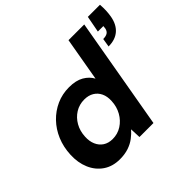

<svg xmlns="http://www.w3.org/2000/svg" viewBox="-173 -945 1165 1165"><g transform="rotate(-45 409.5 -362.5)"><path d="M241 12Q179 12 134.5 -18.5Q90 -49 67.5 -101.5Q45 -154 48 -220Q51 -284 73.5 -337.5Q96 -391 134.5 -431Q173 -471 223 -493.5Q273 -516 331 -516Q390 -516 427 -494.5Q464 -473 482 -439L531 -720H666L540 0H420L417 -69Q399 -48 374 -29Q349 -10 316 1Q283 12 241 12ZM297 -106Q340 -106 375 -128.5Q410 -151 431.5 -189Q453 -227 455 -274Q457 -312 444 -339.5Q431 -367 405.5 -382.5Q380 -398 344 -398Q301 -398 266.5 -376.5Q232 -355 211 -318Q190 -281 188 -234Q186 -197 198.5 -168Q211 -139 236 -122.5Q261 -106 297 -106ZM676 -521 685 -576Q709 -576 722 -584.5Q735 -593 739 -612L741 -631H694L714 -737H818Q820 -708 819 -685.5Q818 -663 814 -639Q804 -582 769 -551.5Q734 -521 676 -521Z"/></g></svg>

Font: DM Sans
Style: Bold Italic
Weight: 700
Italic angle: -10°
Designer: Colophon Foundry, Jonny Pinhorn
Foundry: Colophon Foundry
Version: Version 4.004;gftools[0.9.30]